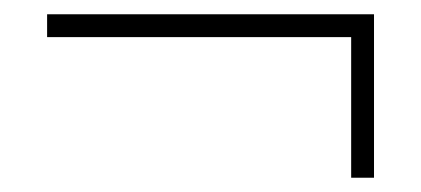

<svg xmlns="http://www.w3.org/2000/svg" viewBox="-20 -336 590 269"><path d="M504 -316V-87H472V-284H46V-316Z"/></svg>

Font: Ysabeau SC Light
Style: Regular
Weight: 300
Designer: Christian Thalmann (Catharsis Fonts)
Version: Version 0.003